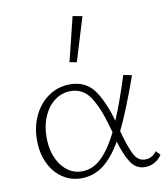

<svg xmlns="http://www.w3.org/2000/svg" viewBox="-81 -779 742 851"><g transform="rotate(-10 290.0 -353.5)"><path d="M286 -506 254 -512 303 -711 346 -703ZM580 -38Q568 -19 547.5 -7.5Q527 4 504 4Q464 4 441 -30.5Q418 -65 399 -129Q361 -63 317 -29.5Q273 4 217 4Q170 4 132 -22Q94 -48 73 -93.5Q52 -139 52 -196Q52 -258 76.5 -308Q101 -358 143.5 -386.5Q186 -415 238 -415Q308 -415 345.5 -364.5Q383 -314 409 -221Q441 -296 479 -415L517 -407Q460 -248 422 -172Q442 -98 460 -63.5Q478 -29 510 -29Q541 -29 562 -57ZM388 -173 380 -201Q355 -291 323 -338Q291 -385 236 -385Q197 -385 165 -361.5Q133 -338 114.5 -296Q96 -254 96 -201Q96 -125 132.5 -75.5Q169 -26 226 -26Q273 -26 312 -62.5Q351 -99 388 -173Z"/></g></svg>

Font: Ysabeau Infant Light
Style: Regular
Weight: 300
Designer: Christian Thalmann (Catharsis Fonts)
Version: Version 0.003